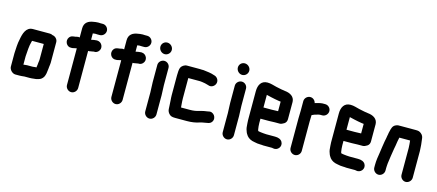

<svg xmlns="http://www.w3.org/2000/svg" viewBox="-56 -1288 4488 1970"><g transform="rotate(15 2188.5 -303.0)"><path d="M266 -99H207C197 -98 187 -97 176 -96C173 -96 171 -96 169 -95V-183C173 -238 175 -295 188 -340L192 -354H316V-190C315 -183 315 -178 315 -175C314 -169 313 -162 312 -154L310 -132C309 -125 308 -119 307 -112C307 -109 307 -105 306 -102H294C284 -101 275 -99 266 -99ZM114 24H160C175 24 195 22 210 20H266C273 20 281 20 289 19L305 17C309 16 313 16 316 16C325 16 335 14 346 11L360 7C380 2 396 -11 408 -30C421 -53 425 -86 428 -119L430 -141C432 -159 434 -165 435 -186V-405C435 -436 408 -462 379 -465C370 -470 360 -473 349 -473H169C97 -473 76 -399 65 -335C54 -290 53 -237 50 -185V-43C50 -11 82 23 114 24Z M600 -389H607C614 -390 623 -391 632 -394L647 -397L654 -398H655V-9C655 23 683 51 715 51C747 51 774 23 774 -9V-403C779 -402 783 -402 787 -403L797 -405C804 -406 812 -408 821 -409C825 -410 828 -411 830 -411H837C853 -410 867 -416 879 -428C916 -465 889 -528 838 -530H830C816 -530 790 -525 777 -522H774V-589C784 -590 790 -591 799 -592C808 -591 816 -591 822 -591H848C880 -591 907 -619 907 -651C907 -683 880 -710 848 -710H822C816 -710 809 -710 800 -711C789 -711 779 -710 772 -709L754 -706C698 -699 655 -673 655 -611V-514C633 -520 616 -508 595 -508C575 -505 562 -502 549 -486C517 -445 549 -383 600 -389Z M1072 -389H1079C1086 -390 1095 -391 1104 -394L1119 -397L1126 -398H1127V-9C1127 23 1155 51 1187 51C1219 51 1246 23 1246 -9V-403C1251 -402 1255 -402 1259 -403L1269 -405C1276 -406 1284 -408 1293 -409C1297 -410 1300 -411 1302 -411H1309C1325 -410 1339 -416 1351 -428C1388 -465 1361 -528 1310 -530H1302C1288 -530 1262 -525 1249 -522H1246V-589C1256 -590 1262 -591 1271 -592C1280 -591 1288 -591 1294 -591H1320C1352 -591 1379 -619 1379 -651C1379 -683 1352 -710 1320 -710H1294C1288 -710 1281 -710 1272 -711C1261 -711 1251 -710 1244 -709L1226 -706C1170 -699 1127 -673 1127 -611V-514C1105 -520 1088 -508 1067 -508C1047 -505 1034 -502 1021 -486C989 -445 1021 -383 1072 -389Z M1497 -448V-265C1497 -217 1503 -168 1501 -122V45C1501 77 1529 105 1561 105C1593 105 1620 77 1620 45V-122C1622 -169 1616 -217 1616 -265V-448C1616 -480 1589 -507 1557 -507C1525 -507 1497 -480 1497 -448ZM1479 -637C1479 -603 1508 -574 1541 -574C1574 -574 1601 -601 1601 -634C1601 -667 1572 -696 1538 -696C1505 -696 1479 -670 1479 -637Z M1728 -40C1729 -25 1734 -11 1745 3C1761 24 1780 30 1813 30H1939C1989 30 2032 23 2070 10C2083 5 2099 3 2114 0C2148 -7 2174 -5 2192 -30C2225 -76 2179 -139 2127 -122C2096 -118 2061 -112 2033 -103C2007 -94 1975 -89 1939 -89H1845C1845 -110 1840 -130 1840 -154C1839 -163 1839 -174 1839 -187V-400H1963C1966 -400 1970 -400 1975 -399L1991 -397C2008 -395 2031 -390 2046 -385L2056 -382C2092 -368 2123 -393 2132 -418C2145 -454 2121 -485 2096 -494L2086 -497C2052 -510 2010 -514 1968 -519H1950C1943 -520 1937 -520 1931 -520H1793C1766 -520 1739 -500 1730 -480C1722 -463 1720 -426 1720 -398V-187C1720 -147 1726 -114 1726 -79C1726 -67 1728 -53 1728 -40Z M2320 -448V-265C2320 -217 2326 -168 2324 -122V45C2324 77 2352 105 2384 105C2416 105 2443 77 2443 45V-122C2445 -169 2439 -217 2439 -265V-448C2439 -480 2412 -507 2380 -507C2348 -507 2320 -480 2320 -448ZM2302 -637C2302 -603 2331 -574 2364 -574C2397 -574 2424 -601 2424 -634C2424 -667 2395 -696 2361 -696C2328 -696 2302 -670 2302 -637Z M2751 -308H2662V-442C2678 -439 2698 -433 2713 -430C2741 -425 2768 -417 2796 -414L2813 -412C2814 -411 2816 -411 2817 -411V-310H2813C2800 -310 2766 -308 2751 -308ZM2813 -191H2866C2879 -191 2894 -197 2911 -208C2928 -219 2936 -236 2936 -257V-441C2934 -498 2885 -524 2830 -529L2813 -532L2797 -534C2777 -537 2757 -543 2734 -547C2702 -554 2674 -566 2637 -566C2571 -566 2543 -515 2543 -449V-142C2543 -129 2544 -117 2545 -106C2547 -76 2548 -53 2558 -30C2564 -10 2572 2 2583 17C2602 40 2630 54 2665 59C2685 64 2708 67 2732 67H2739C2746 68 2754 69 2762 69H2856L2863 71C2915 84 2958 30 2931 -16C2917 -40 2889 -50 2854 -50H2762C2753 -50 2742 -52 2731 -52C2724 -52 2708 -54 2703 -55C2697 -55 2681 -59 2675 -60C2675 -61 2674 -61 2673 -61C2672 -64 2668 -71 2668 -76C2665 -96 2662 -118 2662 -143V-189H2751C2766 -189 2799 -191 2813 -191Z M3325 -446C3325 -478 3298 -505 3266 -505H3236C3210 -503 3184 -495 3160 -488C3159 -487 3159 -487 3158 -487C3153 -513 3130 -536 3100 -536C3068 -536 3040 -509 3040 -476V-374C3040 -350 3038 -319 3038 -293V21C3038 53 3066 80 3098 80C3130 80 3157 53 3157 21V-295C3157 -316 3159 -340 3159 -360C3174 -368 3196 -376 3214 -380C3223 -382 3233 -386 3242 -386H3266C3298 -386 3325 -414 3325 -446Z M3633 -308H3544V-442C3560 -439 3580 -433 3595 -430C3623 -425 3650 -417 3678 -414L3695 -412C3696 -411 3698 -411 3699 -411V-310H3695C3682 -310 3648 -308 3633 -308ZM3695 -191H3748C3761 -191 3776 -197 3793 -208C3810 -219 3818 -236 3818 -257V-441C3816 -498 3767 -524 3712 -529L3695 -532L3679 -534C3659 -537 3639 -543 3616 -547C3584 -554 3556 -566 3519 -566C3453 -566 3425 -515 3425 -449V-142C3425 -129 3426 -117 3427 -106C3429 -76 3430 -53 3440 -30C3446 -10 3454 2 3465 17C3484 40 3512 54 3547 59C3567 64 3590 67 3614 67H3621C3628 68 3636 69 3644 69H3738L3745 71C3797 84 3840 30 3813 -16C3799 -40 3771 -50 3736 -50H3644C3635 -50 3624 -52 3613 -52C3606 -52 3590 -54 3585 -55C3579 -55 3563 -59 3557 -60C3557 -61 3556 -61 3555 -61C3554 -64 3550 -71 3550 -76C3547 -96 3544 -118 3544 -143V-189H3633C3648 -189 3681 -191 3695 -191Z M4039 -7V-34C4039 -39 4039 -46 4040 -57C4040 -66 4041 -75 4042 -83C4049 -136 4057 -192 4066 -244C4070 -269 4077 -296 4079 -320L4081 -332C4084 -344 4086 -354 4088 -366C4088 -367 4088 -369 4089 -370H4203C4205 -345 4209 -320 4209 -292V-8C4209 24 4236 52 4268 52C4300 52 4328 24 4328 -8V-291C4328 -303 4327 -315 4326 -328L4324 -358C4323 -375 4320 -392 4318 -408C4316 -439 4309 -456 4289 -472C4272 -486 4258 -489 4232 -489H4075C4050 -489 4039 -491 4017 -480C3990 -467 3982 -440 3975 -407C3971 -393 3970 -386 3968 -372C3966 -360 3962 -345 3961 -332C3959 -318 3956 -308 3953 -292C3947 -249 3939 -210 3934 -165C3927 -124 3920 -81 3920 -34V-7C3920 25 3948 53 3980 53C4012 53 4039 25 4039 -7Z"/></g></svg>

Font: Electronic
Style: Nord
Weight: 900
Version: Version 1.011